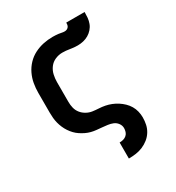

<svg xmlns="http://www.w3.org/2000/svg" viewBox="-186 -684 921 1006"><g transform="rotate(-30 275.0 -180.5)"><path d="M298 210H297V113H298Q309 113 320 110Q331 107 339.5 99.5Q348 92 351.5 81Q355 70 355 59Q355 43 345 29.5Q335 16 320 10Q305 4 289 2Q273 0 257 -1.5Q241 -3 225 -4.5Q209 -6 193.5 -10Q178 -14 163.5 -21Q149 -28 135.5 -37Q122 -46 111 -57.5Q100 -69 91 -82.5Q82 -96 75.5 -111Q69 -126 65 -141.5Q61 -157 59.5 -173Q58 -189 58 -205V-325Q58 -354 63 -382Q68 -410 80.5 -436Q93 -462 113 -483Q133 -504 158.5 -517Q184 -530 212 -536Q240 -542 269 -542Q278 -542 286.5 -541.5Q295 -541 304 -540Q313 -539 321.5 -537Q330 -535 339 -535Q346 -535 352 -537.5Q358 -540 362.5 -545.5Q367 -551 368 -558Q369 -565 369 -571H480Q480 -554 478.5 -537Q477 -520 471 -504Q465 -488 453.5 -475Q442 -462 427.5 -453.5Q413 -445 396 -441Q379 -437 362 -437Q339 -437 316.5 -441Q294 -445 272 -445Q250 -445 229 -436Q208 -427 194.5 -409Q181 -391 176 -369Q171 -347 171 -325V-205Q171 -186 175.5 -168Q180 -150 191.5 -135.5Q203 -121 220 -111.5Q237 -102 255 -99.5Q273 -97 292 -96Q311 -95 329 -91.5Q347 -88 364.5 -81Q382 -74 397.5 -64Q413 -54 426.5 -41Q440 -28 449.5 -12Q459 4 463.5 22.5Q468 41 468 59Q468 81 463.5 102Q459 123 447.5 141.5Q436 160 419 173.5Q402 187 382 195.5Q362 204 340.5 207Q319 210 298 210Z"/></g></svg>

Font: Lode
Style: Bold
Weight: 700
Monospace: yes
Designer: Belleve Invis
Foundry: Belleve Invis
Version: Version 29.2.0; ttfautohint (v1.8.3)